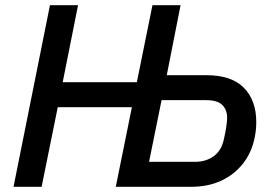

<svg xmlns="http://www.w3.org/2000/svg" viewBox="-20 -718 1045 738"><path d="M32 0 172 -698H280L221 -402H506L566 -698H674L621 -429H773Q870 -429 917.5 -380.5Q965 -332 965 -249Q965 -234 963.5 -219Q962 -204 959 -190Q948 -133 914.5 -90Q881 -47 830.5 -23.5Q780 0 715 0H425L487 -306H202L140 0ZM553 -96H730Q772 -96 802 -118Q832 -140 841 -185Q847 -211 850 -232Q853 -253 853 -265Q853 -296 834.5 -314.5Q816 -333 772 -333H601Z"/></svg>

Font: IBM Plex Sans Medium
Style: Italic
Weight: 500
Italic angle: -11.31°
Designer: Mike Abbink, Paul van der Laan, Pieter van Rosmalen
Foundry: Bold Monday
Version: Version 3.201